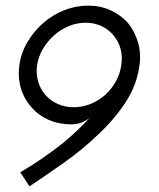

<svg xmlns="http://www.w3.org/2000/svg" viewBox="-20 -655 565 684"><path d="M477 -423Q468 -353 428 -291.5Q388 -230 331 -177Q275 -123 210 -77Q145 -31 85 9Q77 -4 69 -16Q61 -28 52 -41Q98 -68 136.5 -95Q175 -122 205 -146Q235 -171 258.5 -193.5Q282 -216 300 -236Q286 -224 269.5 -218Q253 -212 234 -212Q190 -212 153.5 -228Q117 -244 92 -273Q66 -302 54.5 -340.5Q43 -379 49 -423Q55 -467 78 -505.5Q101 -544 134 -573Q167 -602 208.5 -618.5Q250 -635 294 -635Q338 -635 374.5 -618Q411 -601 436 -573Q460 -543 471.5 -504.5Q483 -466 477 -423ZM412 -423Q417 -454 409.5 -481Q402 -508 384.5 -529Q367 -550 341.5 -562Q316 -574 285 -574Q254 -574 225 -562Q196 -550 172.5 -529Q149 -508 133 -481Q117 -454 112 -423Q108 -392 116 -364.5Q124 -337 142 -316.5Q160 -296 186 -284.5Q212 -273 243 -273Q273 -273 302 -284.5Q331 -296 354 -316.5Q377 -337 392.5 -364.5Q408 -392 412 -423Z"/></svg>

Font: Josefin Slab SemiBold
Style: Italic
Weight: 600
Italic angle: -12°
Designer: Santiago Orozco
Foundry: Typemade
Version: Version 2.000